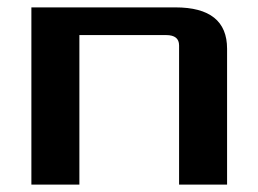

<svg xmlns="http://www.w3.org/2000/svg" viewBox="-20 -500 700 520"><path d="M65 0V-480H455Q595 -480 595 -368V0H465V-377Q465 -405 430 -405H195V0Z"/></svg>

Font: Xolonium
Style: Regular
Weight: 400
Designer: Severin Meyer
Version: Version 4.2